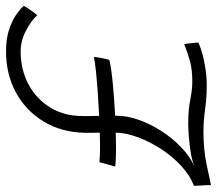

<svg xmlns="http://www.w3.org/2000/svg" viewBox="-70 -644 720 637"><g transform="rotate(-90 290.5 -326.0)"><path d="M-5.5 13.5Q-5.5 -0.5 -6.8 -17Q-8 -33.5 -8 -43Q25.5 -55.5 56.8 -84Q88 -112.5 112.8 -150Q137.5 -187.5 152.5 -227.2Q167.5 -267 168.5 -302.5Q140.5 -301.5 117 -301.5Q72.5 -301.5 56 -304.5L70.5 -356.5Q89 -355 120 -354.5Q141.5 -355 168.5 -355.5Q168 -368.5 167.8 -381.2Q167.5 -394 168 -407Q170 -484 205.8 -542.5Q241.5 -601 301.8 -633.8Q362 -666.5 438 -666.5Q481 -666.5 512 -655.8Q543 -645 562 -631.2Q581 -617.5 589 -607.5Q585 -599.5 574.5 -584.5Q564 -569.5 558 -563Q540 -583 506.5 -600.5Q473 -618 438 -618Q377.5 -618 328.8 -592Q280 -566 251.8 -519.8Q223.5 -473.5 223.5 -412Q223.5 -400.5 223.5 -386.5Q223.5 -372.5 224 -357.5Q263.5 -359.5 302.2 -362.2Q341 -365 372 -368.2Q403 -371.5 419.5 -375Q419 -365.5 416.2 -351Q413.5 -336.5 410 -324Q386.5 -317.5 333.8 -312.5Q281 -307.5 224.5 -304.5Q224.5 -302 224.5 -299.5Q224.5 -264 210.5 -225Q196.5 -186 172.8 -149.5Q149 -113 119.2 -84.8Q89.5 -56.5 58 -42.5Q77 -49.5 103.2 -53.8Q129.5 -58 155.5 -60Q181.5 -62 200.5 -62Q244 -62 277.8 -55.2Q311.5 -48.5 338 -48.5Q377 -48.5 404 -55.8Q431 -63 462.5 -75.5Q463 -68 465.2 -52Q467.5 -36 467 -28Q435.5 -14.5 396.5 -7.5Q357.5 -0.5 328 -0.5Q295 -0.5 270.5 -3.2Q246 -6 223.5 -8.8Q201 -11.5 173.5 -11.5Q113.5 -11.5 66.2 -1.8Q19 8 -5.5 13.5Z"/></g></svg>

Font: Grandstander ExtraLight
Style: Italic
Weight: 200
Italic angle: -15°
Designer: Tyler Finck
Foundry: Etcetera Type Co
Version: Version 1.200; ttfautohint (v1.8.3)